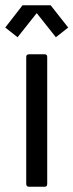

<svg xmlns="http://www.w3.org/2000/svg" viewBox="-22 -712 280 732"><path d="M89 0Q78 0 78 -11V-495Q78 -505 89 -505H148Q158 -505 158 -495V-11Q158 0 148 0ZM191 -570 118 -662 45 -570 -2 -607 64 -692H171L238 -607Z"/></svg>

Font: YamahaIndonesia935. App
Style: Regular
Weight: 400
Designer: Dalton Maag Ltd
Foundry: Dalton Maag Ltd
Version: Version 1.002; January 01, 2024; Regular/Italic